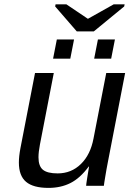

<svg xmlns="http://www.w3.org/2000/svg" viewBox="-20 -870 640 899"><path d="M231.9 -528.3 167 -193.4Q160.2 -158.2 160.2 -133.3Q160.2 -92.3 180.9 -75.2Q201.7 -58.1 250 -58.1Q314 -58.1 358.9 -102.1Q403.8 -146 418 -222.2L477.5 -528.3H565.9L485.4 -112.8Q481.9 -96.2 478.8 -77.9Q475.6 -59.6 472.9 -43.2Q470.2 -26.9 468.3 -15.1Q466.3 -3.4 466.3 0H383.3Q383.3 -5.4 388.4 -37.8Q393.6 -70.3 397 -90.3H395.5Q355 -35.6 309.8 -12.9Q264.6 9.8 207 9.8Q135.7 9.8 102.1 -18.6Q68.4 -46.9 68.4 -108.9Q68.4 -138.2 75.7 -176.3L144 -528.3ZM420.9 -595.2 438.5 -685.1H518.1L500.5 -595.2ZM228.5 -595.2 246.1 -685.1H326.7L309.1 -595.2ZM419.4 -723.1H339.4L238.3 -839.8L240.2 -849.6H291L391.1 -782.2H392.1L512.2 -849.6H563.5L561.5 -839.8Z"/></svg>

Font: Cousine
Style: Italic
Weight: 400
Italic angle: -12°
Monospace: yes
Designer: Steve Matteson
Foundry: Monotype Imaging Inc.
Version: Version 1.21